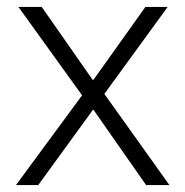

<svg xmlns="http://www.w3.org/2000/svg" viewBox="-20 -532 533 552"><path d="M26 0 216 -258 33 -512H100L246 -303H249L398 -512H462L280 -262L467 0H400L249 -216H247L90 0Z"/></svg>

Font: IBM Plex Sans Devanagari Light
Style: Regular
Weight: 300
Designer: Mike Abbink, Paul van der Laan, Pieter van Rosmalen, Erin McLaughlin
Foundry: Bold Monday
Version: Version 1.1